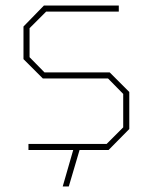

<svg xmlns="http://www.w3.org/2000/svg" viewBox="-20 -543 558 695"><path d="M207 132 245 0H83V-22H366L426 -82V-203L371 -259H135L65 -329V-447L139 -523H410V-501H147L87 -441V-336L141 -281H377L448 -210V-76L373 0H268L229 132Z"/></svg>

Font: Tomorrow Thin
Style: Regular
Weight: 250
Designer: Tony de Marco, Monica Rizzolli
Foundry: Just in Type
Version: Version 2.002